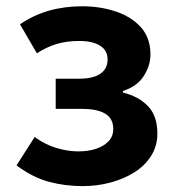

<svg xmlns="http://www.w3.org/2000/svg" viewBox="-20 -594 574 627"><path d="M250 13.8Q192.7 13.8 139.9 -0.3Q87.1 -14.3 34 -53.9L93.2 -146.7Q128.3 -121.1 165.7 -110.3Q203.1 -99.6 235.8 -99.6Q268.6 -99.6 294.4 -108.3Q320.1 -117.1 335 -133.3Q349.9 -149.5 349.9 -172.6Q349.9 -206.7 324 -222.5Q298.2 -238.4 248 -238.4H161.9V-336.9H237.6Q284.2 -336.9 307.8 -353.3Q331.3 -369.6 331.3 -399.9Q331.3 -429.5 306.9 -444.8Q282.4 -460.2 238.9 -460.2Q198.7 -460.2 166 -450.7Q133.4 -441.1 100.4 -420L45.3 -514.7Q89.2 -544.6 139.8 -559.1Q190.4 -573.5 248.2 -573.5Q306.9 -573.5 357.9 -556.6Q408.9 -539.6 440.1 -505Q471.3 -470.3 471.3 -415.9Q471.3 -379.9 449.5 -345.8Q427.7 -311.7 381.3 -296.8V-291.8Q432.5 -279.3 463.2 -247.4Q493.9 -215.6 493.9 -158.2Q493.9 -117.1 473.5 -84.9Q453 -52.6 418.3 -30.9Q383.6 -9.2 340.1 2.3Q296.5 13.8 250 13.8Z"/></svg>

Font: Noto Sans JP
Style: Regular
Weight: 100
Designer: Ryoko NISHIZUKA 西塚涼子 (kana, bopomofo & ideographs); Paul D. Hunt (Latin, Greek & Cyrillic); Sandoll Communications 산돌커뮤니
Foundry: Adobe
Version: Version 2.004;hotconv 1.0.118;makeotfexe 2.5.65603